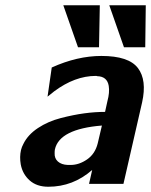

<svg xmlns="http://www.w3.org/2000/svg" viewBox="-20 -700 575 731"><path d="M221 -680H360L357 -520H277ZM396 -680H535L533 -520H452ZM60 -129Q63 -141 69 -152Q86 -187 124.5 -212.5Q163 -238 211.5 -250.5Q260 -263 301 -268.5Q342 -274 380 -274L389 -315Q398 -348 394 -373Q388 -409 350 -410Q348 -411 345 -411Q265 -411 186 -352L161 -332L177 -443Q274 -487 366 -487Q470 -487 505 -441Q540 -395 521 -310L450 0H319L331 -53Q258 11 164 11Q120 11 93 -13Q66 -37 59 -74Q54 -103 60 -129ZM189 -131Q188 -126 188 -117Q187 -97 200.5 -85Q214 -73 238 -72H249Q281 -72 311.5 -93Q342 -114 352 -154L368 -222Q206 -209 189 -131Z"/></svg>

Font: Coval
Style: ExtraBold Italic
Weight: 800
Foundry: Context Ltd
Version: Version 001.000